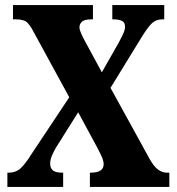

<svg xmlns="http://www.w3.org/2000/svg" viewBox="-20 -734 695 754"><path d="M9 0V-56H14Q44 -56 63 -75Q82 -94 101 -125L252 -352L114 -605Q101 -631 88 -644.5Q75 -658 43 -658H31V-714H345V-658H340Q311 -658 301.5 -648.5Q292 -639 292 -627Q292 -617 299.5 -600.5Q307 -584 315 -570L380 -450L447 -568Q454 -581 462.5 -598.5Q471 -616 471 -629Q471 -647 458 -652.5Q445 -658 425 -658H421V-714H625V-658H617Q593 -658 576.5 -642.5Q560 -627 535 -586L414 -389L568 -109Q585 -79 601.5 -67.5Q618 -56 634 -56H645V0H333V-56H337Q387 -56 387 -89Q387 -100 382 -113Q377 -126 360 -158L287 -293L199 -153Q191 -139 184 -123Q177 -107 177 -91Q177 -75 187 -65.5Q197 -56 224 -56H228V0Z"/></svg>

Font: Noto Serif Thai ExtraCondensed Black
Style: Regular
Weight: 900
Width: 2
Designer: Monotype Design Team
Foundry: Monotype Imaging Inc.
Version: Version 2.002; ttfautohint (v1.8.4.7-5d5b)